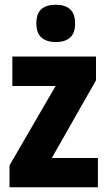

<svg xmlns="http://www.w3.org/2000/svg" viewBox="-20 -788 453 808"><path d="M392 0H20V-92L214 -426H32V-550H384V-450L198 -123H392ZM215 -768Q254 -768 275 -749Q296 -730 296 -689Q296 -648 274.5 -629.5Q253 -611 215 -611Q177 -611 155 -629.5Q133 -648 133 -689Q133 -731 154 -749.5Q175 -768 215 -768Z"/></svg>

Font: Noto Sans Devanagari Condensed ExtraBold
Style: Regular
Weight: 800
Width: 3
Designer: Jelle Bosma - Monotype Design Team
Foundry: Monotype Imaging Inc.
Version: Version 2.004; ttfautohint (v1.8.4.7-5d5b)